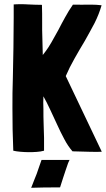

<svg xmlns="http://www.w3.org/2000/svg" viewBox="-20 -720 503 911"><path d="M116 2C138 2 170 1 189 -5V-66C188 -88 188 -110 187 -133C186 -156 186 -178 186 -201C185 -223 185 -244 186 -263C197 -244 207 -223 218 -200C229 -177 240 -153 251 -129C262 -105 273 -82 285 -60C297 -37 310 -18 324 -2C375 -1 437 2 463 0L292 -359C304 -387 318 -415 334 -443C350 -471 366 -499 383 -527C399 -555 414 -583 429 -611C443 -639 454 -667 462 -695C446 -697 429 -698 412 -698C381 -698 352 -697 326 -698C312 -678 300 -658 289 -638C278 -618 267 -598 257 -578C246 -558 235 -538 224 -519C217 -507 207 -489 183 -459L180 -577V-613C180 -642 180 -670 179 -697C158 -697 136 -698 113 -699C102 -700 90 -700 79 -700C67 -700 56 -700 45 -699V-637C45 -541 43 -446 41 -351C39 -303 39 -254 39 -206C39 -139 40 -72 43 -5C52 -3 63 -1 76 0C89 1 102 2 116 2ZM128 171C133 170 232 169 265 169C278 130 282 114 291 89C298 66 309 37 311 39H177L163 79C158 96 151 113 144 130C137 148 133 157 128 171Z"/></svg>

Font: Londrina Solid CC
Style: CC
Weight: 400
Designer: Marcelo Magalhaes
Foundry: Tipos Pereira
Version: Version 1.003;FEAKit 1.0